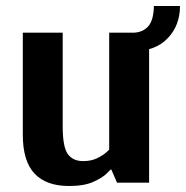

<svg xmlns="http://www.w3.org/2000/svg" viewBox="-20 -609 620 640"><path d="M210 11Q134 11 95 -30.5Q56 -72 56 -160V-500H189V-188Q189 -119 206 -95.5Q223 -72 257 -72Q284 -72 303.5 -81.5Q323 -91 333.5 -100.5Q344 -110 344 -110V-500H477V0H370L351 -44H349Q349 -44 335.5 -30.5Q322 -17 291.5 -3Q261 11 210 11ZM422 -438V-500Q454 -500 473 -520Q492 -540 493 -589H580Q580 -524 538.5 -481Q497 -438 422 -438Z"/></svg>

Font: Arsenal SC
Style: Bold
Weight: 700
Designer: Andrij Shevchenko
Foundry: Stairsfor
Version: Version 2.001; ttfautohint (v1.8.4.7-5d5b)